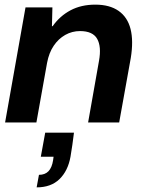

<svg xmlns="http://www.w3.org/2000/svg" viewBox="-20 -528 619 828"><path d="M2 0 90 -496H206L204 -415H207Q238 -459 284 -483.5Q330 -508 391 -508Q453 -508 491.5 -481Q530 -454 543 -403Q556 -352 544 -278L494 0H360L407 -266Q418 -327 399 -360.5Q380 -394 325 -394Q291 -394 261.5 -377.5Q232 -361 211.5 -330.5Q191 -300 183 -257L137 0ZM138 280 148 226Q174 226 189 210.5Q204 195 209 163L211 148H156L175 44H299Q296 71 292 97Q288 123 284 148Q273 209 236.5 244.5Q200 280 138 280Z"/></svg>

Font: DM Sans 36pt
Style: Bold Italic
Weight: 700
Italic angle: -10°
Designer: Colophon Foundry, Jonny Pinhorn
Foundry: Colophon Foundry
Version: Version 4.004;gftools[0.9.30]